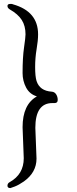

<svg xmlns="http://www.w3.org/2000/svg" viewBox="-20 -802 390 978"><path d="M95 -154Q95 -270 168 -311Q131 -322 113 -356Q95 -390 95 -430Q95 -509 102.5 -560.5Q110 -612 110 -627Q110 -670 91 -700Q72 -730 30 -754Q18 -761 18 -771.5Q18 -782 32 -782H38Q42 -782 46 -780Q174 -744 174 -627Q174 -596 166.5 -552Q159 -508 159 -460.5Q159 -413 166 -390Q182 -339 244 -335Q258 -334 266 -321.5Q274 -309 274 -293Q274 -277 258 -277H247Q160 -277 160 -151L166 6Q166 76 102 122Q76 140 55.5 148Q35 156 33 156Q18 156 18 144Q18 132 29 126Q101 86 101 4Z"/></svg>

Font: LXGW WenKai Lite
Style: Regular
Weight: 400
Designer: LXGW / Fontworks Inc.
Foundry: LXGW / Fontworks Inc.
Version: Version 1.511; March 25, 2025